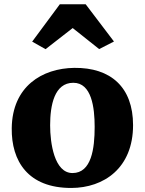

<svg xmlns="http://www.w3.org/2000/svg" viewBox="-20 -887 692 918"><path d="M197.8 -651.9 327.6 -752.9 454.1 -652.3 524.9 -688.5 389.6 -866.7H266.1L133.8 -688ZM36.1 -273.9C34.2 -117.2 113.3 12.2 321.3 11.7C476.1 11.2 616.2 -83 616.2 -288.6C616.2 -470.2 509.3 -564.5 335 -562.5C181.2 -560.5 38.6 -474.1 36.1 -273.9ZM326.7 -59.6C239.3 -59.6 219.7 -204.1 219.7 -287.6C219.7 -383.3 239.7 -491.2 330.6 -491.2C418 -491.2 432.6 -373 432.6 -280.3C432.6 -177.2 417.5 -59.6 326.7 -59.6Z"/></svg>

Font: Merriweather
Style: Heavy
Weight: 900
Designer: Eben Sorkin ( eben@eyebytes.com )
Foundry: Sorkin Type Co.
Version: Version 1.003